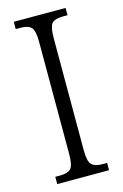

<svg xmlns="http://www.w3.org/2000/svg" viewBox="-112 -765 522 816"><g transform="rotate(-15 149.0 -357.0)"><path d="M35 0V-32H57Q88 -32 102.5 -45.5Q117 -59 117 -110V-603Q117 -655 102.5 -668.5Q88 -682 57 -682H35V-714H263V-682H242Q209 -682 195 -668.5Q181 -655 181 -603V-110Q181 -60 195.5 -46Q210 -32 242 -32H263V0Z"/></g></svg>

Font: Noto Serif Tamil Condensed Light
Style: Italic
Weight: 300
Width: 3
Italic angle: -12°
Designer: Indian Type Foundry, Tom Grace, and the Monotype Design Team
Foundry: Monotype Imaging Inc.
Version: Version 2.003; ttfautohint (v1.8.4.7-5d5b)